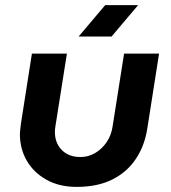

<svg xmlns="http://www.w3.org/2000/svg" viewBox="-20 -720 668 752"><path d="M603 -510 557 -217Q547 -151 513 -99Q479 -47 421 -17.5Q363 12 280 12Q212 12 162 -16Q112 -44 85 -90.5Q58 -137 58 -194Q58 -203 59.5 -214.5Q61 -226 62 -236L105 -510H242L197 -225Q196 -219 195.5 -213.5Q195 -208 195 -203Q195 -160 222 -132.5Q249 -105 295 -105Q326 -105 352.5 -120.5Q379 -136 397.5 -163Q416 -190 421 -225L466 -510ZM288 -577 392 -700H521L417 -577Z"/></svg>

Font: MuseoModerno SemiBold
Style: Italic
Weight: 600
Italic angle: -9°
Designer: Pablo Cosgaya, Héctor Gatti, Marcela Romero, and the Authors of The MuseoModerno Project.
Foundry: Omnibus-Type Team
Version: Version 1.003